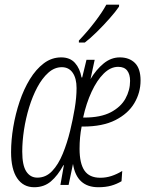

<svg xmlns="http://www.w3.org/2000/svg" viewBox="-20 -783 621 813"><path d="M125 9.8Q78.6 9.8 52.7 -28.3Q26.9 -66.4 26.9 -138.7Q26.9 -189.5 36.1 -244.9Q45.4 -300.3 63 -352.8Q80.6 -405.3 106.4 -447.5Q132.3 -489.7 165.5 -514.9Q198.7 -540 239.3 -540Q276.4 -540 297.4 -516.6Q318.4 -493.2 325.2 -455.1H328.1L346.2 -529.8H380.9L363.3 -448.2Q387.2 -488.3 418.7 -514.2Q450.2 -540 487.3 -540Q527.3 -540 551.3 -516.4Q575.2 -492.7 575.2 -442.4Q575.2 -390.6 548.8 -346.2Q522.5 -301.8 468.5 -274.4Q414.6 -247.1 332 -247.1H325.7Q316.9 -203.6 316.9 -152.8Q316.9 -91.3 337.6 -60.8Q358.4 -30.3 404.8 -30.3Q429.2 -30.3 452.1 -37.8Q475.1 -45.4 497.6 -59.1L494.6 -15.6Q474.1 -3.4 450.7 3.2Q427.2 9.8 396.5 9.8Q304.7 9.8 289.1 -88.9L270.5 0H235.8L250.5 -83.5H248.5Q224.6 -39.6 195.6 -14.9Q166.5 9.8 125 9.8ZM332 -285.2H336.4Q406.2 -285.2 449 -307.6Q491.7 -330.1 511.2 -365.5Q530.8 -400.9 530.8 -440.4Q530.8 -468.3 518.6 -484.1Q506.3 -500 480.5 -500Q448.2 -500 419.4 -471.7Q390.6 -443.4 367.9 -394.5Q345.2 -345.7 332 -285.2ZM138.2 -30.8Q174.3 -30.8 200.7 -58.6Q227.1 -86.4 245.6 -131.6Q264.2 -176.8 276.9 -229Q288.6 -277.3 296.4 -324Q304.2 -370.6 304.2 -410.2Q304.2 -451.2 287.8 -474.9Q271.5 -498.5 241.7 -498.5Q210.9 -498.5 184.8 -475.3Q158.7 -452.1 138.2 -413.8Q117.7 -375.5 103.3 -328.4Q88.9 -281.2 81.5 -232.4Q74.2 -183.6 74.2 -141.1Q74.2 -83 91.3 -56.9Q108.4 -30.8 138.2 -30.8ZM314 -603V-611.3Q350.1 -648.9 381.6 -690.2Q413.1 -731.4 430.2 -763.2H484.4L483.9 -754.9Q470.2 -734.4 444.3 -705.1Q418.5 -675.8 389.9 -647.7Q361.3 -619.6 339.4 -603Z"/></svg>

Font: Open Sans Condensed Light
Style: Italic
Weight: 300
Width: 3
Italic angle: -12°
Designer: Monotype Design Team
Foundry: Monotype Imaging Inc.
Version: Version 3.000; ttfautohint (v1.8.4)